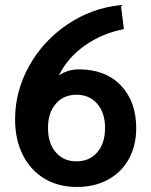

<svg xmlns="http://www.w3.org/2000/svg" viewBox="-20 -734 600 764"><path d="M40 -259Q40 -371 96 -471.5Q152 -572 248.5 -637Q345 -702 461 -714L473 -618Q388 -602 318.5 -553.5Q249 -505 214 -433Q226 -443 247.5 -450.5Q269 -458 293 -458Q400 -458 461 -394Q522 -330 522 -224Q522 -155 493 -102Q464 -49 410.5 -19.5Q357 10 286 10Q212 10 156.5 -23.5Q101 -57 70.5 -118Q40 -179 40 -259ZM398 -225Q398 -285 367 -321Q336 -357 284 -357Q233 -357 202 -321Q171 -285 171 -225Q171 -164 202 -128Q233 -92 284 -92Q336 -92 367 -128Q398 -164 398 -225Z"/></svg>

Font: Sarabun SemiBold
Style: Regular
Weight: 600
Designer: Suppakit Chalermlarp | Katatrad Co.,Ltd.
Foundry: Cadson Demak Co.,Ltd.
Version: Version 1.000; ttfautohint (v1.6)